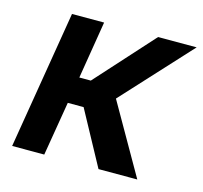

<svg xmlns="http://www.w3.org/2000/svg" viewBox="-85 -639 775 733"><g transform="rotate(15 302.5 -273.0)"><path d="M22.5 0 112.8 -545.9H239.7L202.6 -318.8H248L453.1 -545.9H605.5L358.4 -277.3L517.1 0H363.8L247.6 -213.9H185.1L149.4 0Z"/></g></svg>

Font: Inter SemiBold
Style: Italic
Weight: 600
Italic angle: -9.3988°
Designer: Rasmus Andersson
Foundry: rsms
Version: Version 4.001;git-66647c0bb